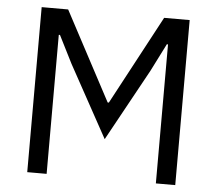

<svg xmlns="http://www.w3.org/2000/svg" viewBox="-51 -754 913 809"><g transform="rotate(5 406.0 -349.0)"><path d="M637 -588H632L573 -471L406 -167L239 -471L180 -588H175V0H93V-698H205L405 -322H410L611 -698H719V0H637Z"/></g></svg>

Font: IBM Plex Sans
Style: Regular
Weight: 400
Designer: Mike Abbink, Paul van der Laan, Pieter van Rosmalen
Foundry: Bold Monday
Version: Version 3.005